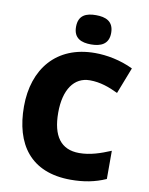

<svg xmlns="http://www.w3.org/2000/svg" viewBox="-100 -1009 850 1092"><g transform="rotate(10 324.5 -463.5)"><path d="M365 -937C309 -937 264 -920 264 -852C264 -786 309 -768 365 -768C420 -768 467 -786 467 -852C467 -920 420 -937 365 -937ZM395 -566C455 -566 507 -547 559 -522L618 -674C545 -709 466 -724 397 -724C174 -724 51 -571 51 -355C51 -138 152 10 385 10C459 10 524 -2 587 -30V-193C527 -168 469 -148 406 -148C300 -148 249 -219 249 -354C249 -487 304 -566 395 -566Z"/></g></svg>

Font: Noto Sans Gujarati Black
Style: Regular
Weight: 900
Designer: Jelle Bosma - Monotype Design Team, Universal Thirst
Foundry: Monotype Imaging Inc.
Version: Version 2.106